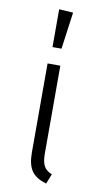

<svg xmlns="http://www.w3.org/2000/svg" viewBox="-89 -811 445 860"><g transform="rotate(10 133.5 -381.5)"><path d="M108 -771V-599H149L172 -767ZM157 -523H99V-119C99 -44 123 -11 186 8L204 -37C171 -51 157 -70 157 -124Z"/></g></svg>

Font: FiraGO Light
Style: Regular
Weight: 300
Designer: bBox Type
Foundry: bBox Type GmbH
Version: Version 1.001;PS 001.001;hotconv 1.0.88;makeotf.lib2.5.64775